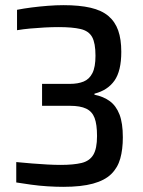

<svg xmlns="http://www.w3.org/2000/svg" viewBox="-20 -716 555 744"><path d="M225 8Q198 8 165 6Q132 4 100 -0.5Q68 -5 43 -9V-88Q74 -85 105 -82.5Q136 -80 164 -78.5Q192 -77 215 -77Q265 -77 296 -84.5Q327 -92 341.5 -116Q356 -140 356 -189Q356 -234 346.5 -259Q337 -284 314 -295Q291 -306 251 -306H143V-391H251Q282 -391 304 -400Q326 -409 338 -432.5Q350 -456 350 -500Q350 -549 337 -572.5Q324 -596 292.5 -603.5Q261 -611 207 -611Q181 -611 153 -609.5Q125 -608 97.5 -605.5Q70 -603 46 -599V-678Q71 -683 102 -687Q133 -691 165.5 -693.5Q198 -696 226 -696Q288 -696 331 -686Q374 -676 400 -654Q426 -632 438 -598Q450 -564 450 -515Q450 -441 423.5 -403.5Q397 -366 346 -353V-349Q381 -342 405.5 -324Q430 -306 443 -272.5Q456 -239 456 -184Q456 -137 446 -101.5Q436 -66 411 -41.5Q386 -17 340.5 -4.5Q295 8 225 8Z"/></svg>

Font: Saira SemiCondensed Medium
Style: Regular
Weight: 500
Width: 4
Designer: Hector Gatti with collaboration of the Omnibus-Type team
Foundry: Omnibus-Type
Version: Version 1.101